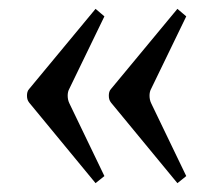

<svg xmlns="http://www.w3.org/2000/svg" viewBox="-20 -455 482 434"><path d="M231 -223 381 -41 401 -57 322 -221C319 -227 318 -233 318 -239C318 -244 319 -250 322 -255L401 -418L381 -435L231 -254C227 -250 226 -244 226 -239C226 -233 227 -228 231 -223ZM46 -223 196 -41 216 -57 137 -221C134 -227 133 -233 133 -239C133 -244 134 -250 137 -255L216 -418L196 -435L46 -254C42 -250 41 -244 41 -239C41 -233 42 -228 46 -223Z"/></svg>

Font: Lingua Franca
Style: Regular
Weight: 400
Version: Version 1.19